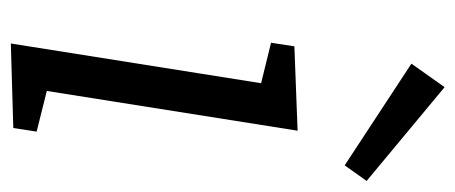

<svg xmlns="http://www.w3.org/2000/svg" viewBox="-266 -580 849 358"><g transform="rotate(90 159.0 -401.5)"><path d="M61.6 3.3 141.9 -502.7 170.3 -454.8 60.2 -481.9 66.9 -525.4 224.2 -531.4 143.9 -24.7 117.8 -71.9 225.9 -44.8 219.2 -1.3ZM143 -805.5 317.9 -660.1 288.8 -619.2 99.2 -743.6Z"/></g></svg>

Font: Bitter Thin
Style: Italic
Weight: 100
Italic angle: -9°
Designer: Sol Matas, and Bitter project Authors
Foundry: Sol Matas
Version: Version 2.002